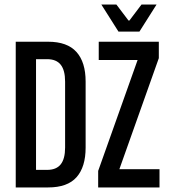

<svg xmlns="http://www.w3.org/2000/svg" viewBox="-20 -822 746 842"><path d="M106 0V-77H186.5Q227 -77 246.2 -101.2Q265.5 -125.5 265.5 -175V-464Q265.5 -514 246.2 -538.2Q227 -562.5 186.5 -562.5H107.5V-639H191Q275 -639 315.2 -594.2Q355.5 -549.5 355.5 -464.5V-174.5Q355.5 -90 315.8 -45Q276 0 191 0ZM49 0V-639H138V0ZM679.5 -80V0H410.5V-72.5L583.5 -559H413V-639H676.5V-567L503.5 -80ZM499.5 -683.5 424.5 -802H490.5L543.5 -732H547.5L600.5 -802H666.5L591.5 -683.5Z"/></svg>

Font: Anek Latin Condensed Medium
Style: Regular
Weight: 500
Width: 3
Designer: Yesha Goshar
Foundry: Ek Type
Version: Version 1.003